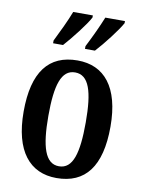

<svg xmlns="http://www.w3.org/2000/svg" viewBox="-87 -826 663 895"><g transform="rotate(10 244.5 -378.0)"><path d="M270 -619V-606H317C355 -647 412 -721 431 -756V-766H338C320 -721 295 -668 270 -619ZM119 -619V-606H166C203 -647 261 -721 279 -756V-766H186C169 -721 143 -668 119 -619ZM243 10C379 10 450 -81 450 -269C450 -457 372 -547 246 -547C110 -547 39 -457 39 -269C39 -81 117 10 243 10ZM245 -46C180 -46 156 -123 156 -269C156 -415 179 -490 244 -490C310 -490 333 -415 333 -269C333 -123 311 -46 245 -46Z"/></g></svg>

Font: Noto Serif Lao ExtraCondensed SemiBold
Style: Regular
Weight: 600
Width: 2
Designer: Monotype Design Team
Foundry: Monotype Imaging Inc.
Version: Version 2.003